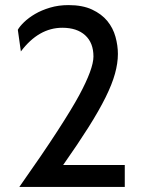

<svg xmlns="http://www.w3.org/2000/svg" viewBox="-20 -734 564 754"><path d="M470 0H56Q147 -129 205 -218.5Q263 -308 291 -360Q347 -464 347 -512Q347 -566 314.5 -595.5Q282 -625 225 -625Q132 -625 62 -532L50 -617Q57 -630 74.5 -647Q92 -664 117.5 -679Q143 -694 176.5 -704Q210 -714 249 -714Q304 -714 341.5 -696.5Q379 -679 401.5 -651.5Q424 -624 433.5 -589.5Q443 -555 443 -522Q443 -486 431.5 -444.5Q420 -403 394.5 -351.5Q369 -300 328 -235Q287 -170 228 -86H470Z"/></svg>

Font: Cabin
Style: Regular
Weight: 400
Designer: Pablo Impallari
Foundry: Pablo Impallari
Version: Version 1.007